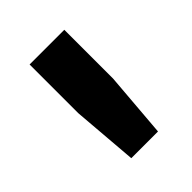

<svg xmlns="http://www.w3.org/2000/svg" viewBox="-96 -821 367 367"><g transform="rotate(-45 87.5 -638.0)"><path d="M133.8 -638.2 123 -505.9H50.8L40 -638.2V-770H133.8Z"/></g></svg>

Font: Aurulent Sans
Style: Regular
Weight: 400
Version: Version 2007.05.04